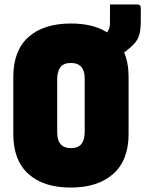

<svg xmlns="http://www.w3.org/2000/svg" viewBox="-20 -826 655 866"><path d="M300 -720Q400 -720 463 -680L465 -683Q471 -692 473.5 -701Q476 -710 476 -726V-806H599Q615 -806 615 -790V-733Q615 -698 610 -676Q605 -654 592.5 -637.5Q580 -621 556 -602Q547 -595 540 -589Q560 -542 560 -479V-221Q560 -103 490.5 -41.5Q421 20 299 20Q176 20 108 -41.5Q40 -103 40 -221V-479Q40 -598 108.5 -659Q177 -720 300 -720ZM238 -228Q238 -191 256 -173Q271 -158 300 -158Q333 -158 347.5 -177Q362 -196 362 -232V-472Q362 -509 344 -527Q329 -542 300 -542Q267 -542 252.5 -523Q238 -504 238 -468Z"/></svg>

Font: Recursive Mn Lnr St Blk
Style: Regular
Weight: 900
Monospace: yes
Version: Version 1.079;hotconv 1.0.112;makeotfexe 2.5.65598; ttfautoh